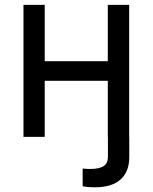

<svg xmlns="http://www.w3.org/2000/svg" viewBox="-20 -566 631 794"><path d="M373 208.5Q339.4 208.5 321.8 204.1V130.9Q329.1 131.8 336.9 132.3Q344.7 132.8 350.6 132.8Q391.1 132.8 408.7 120.8Q426.3 108.9 426.3 83.5V0H425.8V-231.9H165V0H77.1V-545.9H165V-313H425.8V-545.9H514.2V0H514.6V83.5Q514.6 144 478.5 176.3Q442.4 208.5 373 208.5Z"/></svg>

Font: Inter-Regular
Style: Regular
Weight: 400
Designer: Rasmus Andersson
Foundry: rsms
Version: Version 4.000;git-a52131595